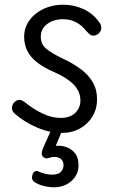

<svg xmlns="http://www.w3.org/2000/svg" viewBox="-20 -559 493 819"><path d="M401 -467Q408 -459 410 -452.5Q412 -446 412 -440Q412 -431 407 -423.5Q402 -416 394.5 -411.5Q387 -407 378 -407Q368 -407 361 -414Q354 -421 346 -429Q331 -449 306.5 -463Q282 -477 249 -477Q208 -477 181 -456.5Q154 -436 154 -402Q154 -371 176 -352Q198 -333 248 -309Q291 -289 323.5 -265Q356 -241 375 -209.5Q394 -178 394 -134Q394 -95 375 -63Q356 -31 322 -11.5Q288 8 243 8Q191 8 137 -15.5Q83 -39 43 -74Q37 -79 34 -85.5Q31 -92 31 -98Q31 -112 41 -122.5Q51 -133 63 -133Q68 -133 73.5 -130.5Q79 -128 86 -123Q120 -95 160 -75.5Q200 -56 238 -56Q279 -56 301 -77.5Q323 -99 323 -130Q323 -169 294 -198.5Q265 -228 212 -251Q166 -271 137.5 -293.5Q109 -316 96 -343Q83 -370 83 -402Q83 -442 106 -473Q129 -504 166.5 -521.5Q204 -539 249 -539Q295 -539 335.5 -520.5Q376 -502 401 -467ZM209 240Q194 240 172 235.5Q150 231 131 220Q121 214 118 206.5Q115 199 118 188Q121 176 129 172Q137 168 148 174Q159 179 174 182.5Q189 186 203 186Q229 186 240 173.5Q251 161 251 146Q251 124 233.5 115Q216 106 190 114Q180 118 172.5 115.5Q165 113 161 107Q157 100 158 92.5Q159 85 164 72L198 -4H246L212 77L195 68Q224 59 251.5 65Q279 71 297 91Q315 111 315 146Q315 186 285 213Q255 240 209 240Z"/></svg>

Font: Playpen Sans Light
Style: Regular
Weight: 300
Designer: Laura Meseguer, Veronika Burian, José Scaglione
Foundry: TypeTogether
Version: Version 1.001